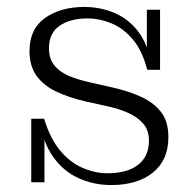

<svg xmlns="http://www.w3.org/2000/svg" viewBox="-20 -525 563 553"><path d="M300 8Q250 8 206 -12Q162 -32 132.5 -74Q103 -116 93 -183H107Q125 -125 153.5 -91Q182 -57 218 -41.5Q254 -26 290 -26Q347 -26 378 -50.5Q409 -75 409 -120Q409 -150 392.5 -169Q376 -188 349 -200Q322 -212 289 -219L226 -233Q178 -244 141.5 -261.5Q105 -279 85 -307Q65 -335 65 -378Q65 -442 110 -473.5Q155 -505 223 -505Q270 -505 311.5 -487Q353 -469 381.5 -429.5Q410 -390 417 -324H404Q390 -379 362.5 -411.5Q335 -444 300.5 -458Q266 -472 232 -472Q183 -472 152 -451Q121 -430 121 -386Q121 -355 137.5 -335.5Q154 -316 180.5 -305.5Q207 -295 238 -288L300 -274Q346 -264 383.5 -247.5Q421 -231 443 -203.5Q465 -176 465 -130Q465 -64 420.5 -28Q376 8 300 8ZM70 0V-183H93L108 -159V0ZM417 -324 403 -348V-497H441V-324Z"/></svg>

Font: Montagu Slab 144pt Light
Style: Regular
Weight: 300
Designer: Florian Karsten
Foundry: Florian Karsten
Version: Version 1.000